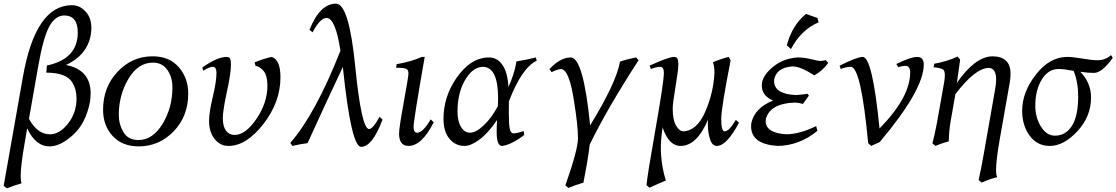

<svg xmlns="http://www.w3.org/2000/svg" viewBox="-46 -790 6100 1049"><path d="M227.5 -56.2Q279.3 -56.2 325.7 -114.7Q372.1 -173.3 372.1 -252.9Q372.1 -301.8 349.1 -339.8Q315.9 -393.1 207 -393.1L210.4 -432.1Q378.9 -467.8 378.9 -612.3Q378.9 -704.1 306.2 -705.6Q257.3 -705.6 224.1 -647Q190.9 -588.4 162.6 -426.8L112.3 -140.6Q158.2 -56.2 227.5 -56.2ZM-8.3 239.3 -25.9 225.1 79.1 -369.6Q147.9 -761.7 347.2 -761.7Q389.2 -761.7 421.1 -727.5Q453.1 -693.4 453.1 -639.2Q453.1 -572.3 418.5 -519.8Q383.8 -467.3 314.5 -435.1Q449.2 -408.7 449.2 -279.8Q449.2 -258.3 445.8 -234.4Q422.9 -116.2 353.5 -53.2Q284.2 9.8 225.1 9.8Q147.9 9.8 102.5 -89.4L88.9 -9.3Q66.9 115.2 66.9 172.4Q66.9 199.7 71.8 211.4Q22.9 225.6 -8.3 239.3Z M710 -24.9Q788.6 -24.9 842.3 -113.5Q896 -202.1 896 -312Q896 -369.1 868.2 -408.4Q840.3 -447.8 789.6 -447.8Q708 -447.8 655.5 -359.1Q603 -270.5 603 -162.1Q603 -110.8 628.7 -67.9Q654.3 -24.9 710 -24.9ZM712.4 9.8Q621.1 9.8 569.1 -47.4Q517.1 -104.5 517.1 -189.9Q517.1 -314 596.7 -398.2Q676.3 -482.4 786.6 -482.4Q879.9 -482.4 931.2 -422.6Q982.4 -362.8 982.4 -278.8Q982.4 -154.8 902.8 -72.5Q823.2 9.8 712.4 9.8Z M1202.1 7.3Q1156.2 7.3 1126.2 -31Q1096.2 -69.3 1096.2 -129.9Q1096.2 -175.8 1116.5 -260.5Q1136.7 -345.2 1136.7 -391.6Q1136.7 -424.8 1116.2 -424.8Q1097.2 -424.8 1064.9 -403.3L1059.1 -421.4Q1141.6 -479 1191.4 -479Q1206.1 -479 1210.9 -469.7Q1215.8 -460.4 1215.8 -437.5Q1215.8 -389.6 1193.6 -288.1Q1171.4 -186.5 1171.4 -144.5Q1171.4 -99.6 1188.7 -76.2Q1206.1 -52.7 1235.4 -52.7Q1295.4 -52.7 1355.2 -140.6Q1415 -228.5 1415 -321.8Q1415 -377 1394.5 -401.9Q1374 -426.8 1350.1 -430.2L1345.2 -449.2Q1398.9 -471.2 1438.5 -479Q1486.3 -463.4 1486.3 -367.7Q1486.3 -232.4 1393.1 -112.5Q1299.8 7.3 1202.1 7.3Z M1927.2 12.2Q1872.1 12.2 1827.1 -424.3Q1728 -213.9 1634.3 -7.8Q1598.6 -3.9 1551.8 7.3L1540 -9.3Q1676.8 -165.5 1814 -512.7Q1787.1 -691.9 1737.8 -691.9Q1703.1 -691.9 1661.6 -613.3L1645 -627.4Q1702.1 -770 1789.6 -770Q1860.8 -770 1894.8 -427.5Q1928.7 -85 1970.7 -85Q1991.2 -85 2027.8 -151.9L2043.9 -136.7Q1988.3 12.2 1927.2 12.2Z M2185.5 7.3Q2134.3 7.3 2134.3 -61Q2134.3 -90.8 2159.9 -231Q2185.5 -371.1 2185.5 -388.7Q2185.5 -407.7 2174.1 -413.8Q2162.6 -419.9 2118.2 -419.9L2121.1 -439.5Q2197.3 -452.1 2258.8 -479H2274.4Q2213.4 -129.9 2213.4 -96.7Q2213.4 -64.9 2233.4 -64.9Q2264.2 -64.9 2307.1 -137.7L2323.7 -122.1Q2258.8 7.3 2185.5 7.3Z M2522.9 -64.9Q2555.7 -65.9 2597.4 -105.5Q2639.2 -145 2674.3 -210.4L2675.3 -253.4Q2675.3 -424.8 2591.3 -424.8Q2532.7 -422.9 2490.2 -344.2Q2453.6 -275.4 2453.6 -181.2Q2453.6 -127.9 2472.7 -96.4Q2491.7 -64.9 2522.9 -64.9ZM2696.3 7.3Q2667.5 7.3 2667.5 -70.3Q2667.5 -97.2 2669.9 -134.3Q2620.1 -61.5 2573.2 -27.1Q2526.4 7.3 2492.2 7.3Q2442.4 7.3 2409.7 -31.7Q2377 -70.8 2377 -140.1Q2377 -260.7 2446.8 -362.3Q2524.9 -476.1 2626 -476.1Q2670.4 -476.1 2699 -435.5Q2727.5 -395 2731.9 -314.5Q2764.2 -387.7 2772.9 -439.5L2775.4 -454.6Q2833.5 -463.4 2880.9 -476.1L2886.7 -458.5Q2804.2 -419.4 2734.4 -235.8L2733.9 -179.7Q2733.9 -106.9 2739.3 -85.2Q2744.6 -63.5 2757.3 -61Q2786.1 -63 2815.4 -74.2L2817.9 -52.2Q2745.6 2.4 2696.3 7.3Z M3059.1 236.8 3043 222.7Q3111.8 27.8 3111.8 -35.6Q3111.8 -102.1 3092.3 -223.6Q3065.4 -410.6 3020 -412.6Q3001.5 -412.6 2967.3 -395.5L2956.1 -412.6Q3015.1 -476.1 3072.8 -476.1Q3141.6 -474.1 3178.2 -105Q3321.3 -337.9 3341.3 -453.1Q3381.3 -467.3 3429.7 -476.1L3442.9 -460.9Q3272.9 -199.2 3175.8 0Q3171.4 41 3161.1 102.5L3141.6 208Q3102.1 218.8 3059.1 236.8Z M3502.4 235.8 3486.3 221.7Q3489.7 173.8 3535.4 -85Q3581.1 -343.8 3581.1 -391.6Q3581.1 -424.8 3561.5 -424.8Q3542 -424.8 3510.3 -413.1L3502.9 -431.2Q3606.4 -479 3636.7 -479Q3650.4 -479 3655.3 -469.7Q3660.2 -460.4 3660.2 -437.5Q3660.2 -408.2 3644.8 -316.7Q3629.4 -225.1 3629.4 -196.8Q3629.4 -135.3 3647.7 -103.8Q3666 -72.3 3689 -72.3Q3763.2 -77.1 3807.9 -181.2Q3852.5 -285.2 3857.4 -391.6Q3857.4 -432.1 3848.6 -449.7Q3899.9 -471.2 3935.5 -479L3945.8 -460Q3894.5 -199.7 3894.5 -139.6Q3894.5 -72.3 3913.1 -72.3Q3937.5 -72.3 3974.1 -134.8L3991.7 -120.1Q3924.8 7.3 3870.1 7.3Q3845.2 7.3 3833.3 -29.3Q3821.3 -65.9 3821.3 -114.3L3822.3 -136.2Q3761.2 7.3 3672.4 7.3Q3607.4 7.3 3574.2 -93.8Q3564.5 -27.3 3564.5 14.6Q3564.5 106.4 3591.8 196.3Q3549.8 213.4 3502.4 235.8Z M4202.6 7.3Q4057.6 -2 4057.6 -100.1L4058.6 -116.7Q4077.1 -200.7 4177.7 -240.7Q4116.2 -266.6 4116.2 -321.8L4117.2 -337.9Q4125 -382.8 4180.2 -427Q4235.4 -471.2 4312.5 -476.1Q4348.6 -476.1 4386 -466.6Q4423.3 -457 4437 -457Q4453.1 -458 4465.8 -461.4L4479 -446.3Q4447.3 -401.9 4402.8 -378.4Q4327.6 -427.2 4283.7 -427.2Q4195.8 -420.9 4183.6 -354.5L4183.1 -347.7Q4183.1 -275.9 4303.2 -270.5Q4350.6 -274.4 4365.7 -277.8L4373.5 -267.6L4340.8 -222.2Q4316.4 -229.5 4294.9 -229.5Q4164.1 -225.1 4138.7 -142.6Q4137.2 -135.3 4137.2 -128.4Q4137.2 -63 4251.5 -56.2Q4324.7 -57.6 4413.1 -101.1L4419.9 -75.2Q4322.3 5.4 4202.6 7.3ZM4275.4 -522 4252.9 -542.5Q4281.2 -650.9 4357.4 -713.9L4420.4 -691.9L4426.3 -668Q4330.1 -626.5 4275.4 -522Z M4713.9 7.3 4697.3 -7.8Q4658.2 -424.8 4602.5 -424.8Q4576.2 -424.8 4547.4 -413.1L4541 -431.2Q4636.7 -479 4667.5 -479Q4720.7 -479 4759.3 -87.9Q4926.8 -258.8 4926.8 -394.5Q4926.8 -430.2 4900.9 -430.2Q4882.8 -430.2 4861.8 -422.9L4851.1 -440.4Q4931.2 -479 4964.4 -479Q5001 -479 5001 -437.5Q5001 -299.3 4760.7 -14.2Z M5317.4 207.5 5300.8 193.4Q5314.9 130.9 5328.6 52.2L5390.6 -300.3Q5396.5 -332 5396.5 -355.5Q5396.5 -418.9 5354.5 -418.9Q5280.8 -416.5 5173.8 -275.4L5147 -122.6Q5138.7 -72.3 5137.7 -18.1Q5095.2 -5.9 5064.5 7.3L5048.3 -7.3Q5059.1 -45.9 5072.3 -114.7L5112.3 -339.8Q5116.2 -363.3 5116.2 -378.9Q5116.2 -403.3 5106.9 -409.7Q5090.8 -419.9 5054.7 -422.4L5058.6 -441.9Q5126.5 -453.6 5186 -481L5199.7 -463.9L5182.1 -337.4Q5279.3 -478 5373.5 -482.4Q5475.1 -482.4 5475.1 -388.2Q5475.1 -368.2 5471.7 -344.2L5416.5 -31.2Q5396 85.4 5396 138.2Q5396 168.5 5402.8 177.7Q5361.3 188 5317.4 207.5Z M5718.3 -48.8Q5776.4 -48.8 5810.5 -102.5Q5844.7 -156.2 5844.7 -263.7Q5844.7 -341.8 5819.8 -402.8Q5767.1 -413.1 5737.8 -413.1Q5681.2 -413.1 5645.8 -355.5Q5610.4 -297.9 5610.4 -211.9Q5610.4 -148.9 5640.9 -98.9Q5671.4 -48.8 5718.3 -48.8ZM5689.5 7.3Q5620.6 7.3 5579.6 -48.6Q5538.6 -104.5 5538.6 -184.6Q5538.6 -286.6 5613.8 -382.8Q5689 -479 5784.7 -479Q5814.5 -479 5867.7 -470Q5920.9 -460.9 5950.2 -460.9Q5993.2 -460.9 6023.9 -488.8L6033.7 -474.1Q5975.1 -391.6 5930.7 -391.6Q5897.9 -391.6 5856 -397.9Q5915 -337.9 5915 -257.3Q5915 -153.3 5840.3 -73Q5765.6 7.3 5689.5 7.3Z"/></svg>

Font: Kelvinch
Style: Italic
Weight: 400
Italic angle: -10°
Designer: Paul James Miller
Foundry: High-Logic / Made with FontCreator
Version: Version 3.40;July 22, 2017;FontCreator 11.0.0.2388 64-bit